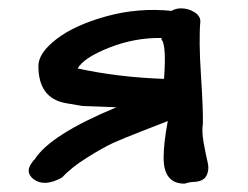

<svg xmlns="http://www.w3.org/2000/svg" viewBox="-20 -425 594 460"><path d="M129 0Q87 24 60 4Q39 -13 57 -36Q59 -40 63 -43Q100 -102 259 -168L178 -171L137 -178Q72 -190 72 -267Q72 -298 115.5 -331.5Q159 -365 235 -386Q311 -407 391 -399Q401 -405 414 -405Q431 -405 445.5 -396Q460 -387 460 -374Q456 -329 461.5 -244Q467 -159 466 -128Q463 -110 468 -82.5Q473 -55 477.5 -36Q482 -17 474 -3Q466 11 440 11Q436 11 422 15Q372 15 372 -47Q372 -82 382 -135Q380 -134 327 -113.5Q274 -93 251 -82.5Q228 -72 189.5 -48Q151 -24 129 0ZM166 -261Q262 -240 373 -236Q379 -317 367 -330V-334Q303 -335 242 -311Q181 -287 166 -261Z"/></svg>

Font: Excalifont
Style: Regular
Weight: 400
Designer: Your Own Font Foundry (Virgil); Ján Filípek / DizajnDesign (Excalifont, modifications)
Foundry: Your Own Font Foundry (Virgil); Ján Filípek / DizajnDesign (Excalifont, modifications)
Version: Version 1.000;Glyphs 3.2 (3227)